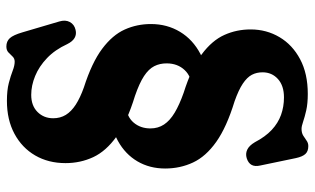

<svg xmlns="http://www.w3.org/2000/svg" viewBox="-209 -543 969 591"><g transform="rotate(-90 275.5 -247.5)"><path d="M299.2 -92 299 -141.7Q334.7 -141.7 355.2 -163.5Q375.8 -185.3 375.9 -218.6Q376.1 -240 367.3 -257.2Q358.6 -274.3 336.8 -288.7Q315 -303 275.9 -316.5Q196.1 -340.9 150.9 -373.2Q105.8 -405.4 87.3 -445Q68.9 -484.6 68.9 -530.4Q68.9 -583 92.5 -623.7Q116.1 -664.3 159.2 -687.5Q202.3 -710.7 260.5 -710.7Q293 -710.7 315.4 -704.9Q337.9 -699 353.5 -692.9Q369.2 -686.8 381.1 -686.8Q390.9 -686.8 396.9 -693.2Q402.9 -699.6 409.6 -706Q416.3 -712.4 427.9 -712.4Q443.7 -712.4 453.4 -701.9Q463.1 -691.4 471.4 -663.1L504.9 -549.5Q510.6 -530.7 503.2 -517Q495.8 -503.3 479.2 -499.4Q451.3 -492.6 435.3 -524.9Q417.9 -562.7 392.2 -587.2Q366.6 -611.7 337.1 -623.8Q307.7 -635.9 279 -635.9Q245.7 -635.9 226.3 -616.5Q207 -597.1 207 -568.2Q207 -546.5 217.4 -529.4Q227.9 -512.4 248.9 -498.8Q270 -485.2 302 -473.8Q378.4 -449.3 420.7 -417.6Q463.1 -385.9 480.1 -348.1Q497.1 -310.3 497 -267.3Q497 -217.6 473 -177.8Q449 -138.1 404.8 -115Q360.6 -92 299.2 -92ZM234.7 -393.9 242.5 -343.2Q211.5 -341.6 193.6 -320.6Q175.7 -299.5 175.7 -269Q175.7 -245.4 187.7 -227.2Q199.8 -208.9 224.2 -194.3Q248.6 -179.7 285.4 -166.7Q361.8 -142.6 404.1 -110.9Q446.5 -79.2 463.5 -41.3Q480.5 -3.5 480.4 39.9Q480.3 88.5 456.6 128.4Q433 168.3 388.7 191.8Q344.5 215.4 281.8 215.4Q252.1 215.4 231.1 210.6Q210.2 205.8 196.3 201Q182.5 196.2 174.4 196.2Q162.1 196.2 153.7 201.3Q145.4 206.4 138.1 211.7Q130.8 217 121.4 217Q105.2 217 97 208Q88.8 199.1 84.4 179L61.5 68.9Q54 36.8 84.1 27.4Q97.8 23.2 110.2 29Q122.7 34.7 133.3 52.6Q150 84.6 171 104.3Q192 123.9 217.2 133Q242.5 142.1 271.3 142.1Q307.1 142.1 327.7 123.6Q348.3 105 348.4 76.5Q348.5 57.9 340.7 43.1Q332.9 28.4 313.5 15.4Q294.1 2.4 259.3 -9.9Q179.6 -34.3 134.4 -66.3Q89.2 -98.3 70.8 -137.9Q52.3 -177.4 52.3 -223.7Q52.3 -271.3 74.3 -308.9Q96.3 -346.4 137.2 -369Q178.2 -391.6 234.7 -393.9Z"/></g></svg>

Font: Fraunces 144pt S100 Black
Style: Regular
Weight: 900
Version: Version 1.000